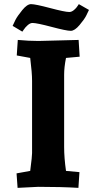

<svg xmlns="http://www.w3.org/2000/svg" viewBox="-20 -903 450 928"><path d="M360 -710 365 -629 299 -623Q290 -578 290 -542V-193Q290 -140 299 -77L364 -71L359 5Q278 0 165 0L65 5L60 -65L126 -77Q126 -79 128.5 -98Q131 -117 133 -135.5Q135 -154 135 -163V-512Q135 -551 126 -623L61 -635L66 -710Q119 -705 166 -705ZM361 -883 410 -855Q405 -844 396.5 -827Q388 -810 364.5 -782Q341 -754 322 -754Q301 -754 229.5 -773Q158 -792 137 -792Q126 -792 114 -781.5Q102 -771 95 -760L88 -750L41 -778Q46 -790 55 -807.5Q64 -825 87.5 -854Q111 -883 130 -883Q151 -883 222.5 -864Q294 -845 315 -845Q326 -845 337.5 -854.5Q349 -864 355 -874Z"/></svg>

Font: Andada
Style: Bold
Weight: 700
Designer: Carolina Giovagnoli
Foundry: Carolina Giovagnoli
Version: Version 1.003